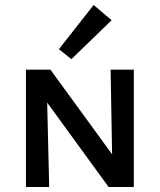

<svg xmlns="http://www.w3.org/2000/svg" viewBox="-20 -749 640 769"><path d="M266 -512 216 -552 355 -729 427 -668ZM516 -470V0H415L169 -338L177 0H84V-470H182L429 -131L423 -470Z"/></svg>

Font: Ysabeau SC Semibold
Style: Regular
Weight: 600
Designer: Christian Thalmann (Catharsis Fonts)
Version: Version 0.003